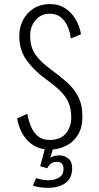

<svg xmlns="http://www.w3.org/2000/svg" viewBox="-20 -726 490 946"><path d="M218 199.5Q198.5 199.5 179 197Q159.5 194.5 142 188.5L158 151.5Q189.5 162 220 162Q250 162 271.5 148.5Q293 135 293 106.5Q293 71.5 260 71.5Q242.5 71.5 230.8 80.5Q219 89.5 213 103L178 93L200.5 9.5Q159 3.5 130.8 -19.8Q102.5 -43 86.2 -75.5Q70 -108 64.5 -142.5L114.5 -165.5Q120 -134 132 -104.2Q144 -74.5 166.2 -55.5Q188.5 -36.5 224.5 -36.5Q278.5 -36.5 304.8 -68.8Q331 -101 331 -146.5Q331 -189.5 317.8 -220.2Q304.5 -251 277 -278Q249.5 -305 206 -336Q147.5 -378.5 111.2 -428.8Q75 -479 75 -548.5Q75 -593 94.2 -628.8Q113.5 -664.5 147.2 -685.2Q181 -706 225 -706Q271.5 -706 303.8 -683.5Q336 -661 355 -626.8Q374 -592.5 379 -557L329 -536.5Q325.5 -565.5 314 -593.5Q302.5 -621.5 281 -640Q259.5 -658.5 224.5 -658.5Q182.5 -658.5 155.5 -627.2Q128.5 -596 128.5 -550.5Q128.5 -495.5 153.5 -458.5Q178.5 -421.5 233.5 -381.5Q275 -351.5 309.5 -321Q344 -290.5 365 -250.2Q386 -210 386 -150.5Q386 -99 365.5 -64.2Q345 -29.5 311.8 -11Q278.5 7.5 240 10.5L228 51.5Q247 39.5 274 39.5Q296 39.5 315.8 54.2Q335.5 69 335.5 103Q335.5 138.5 318.8 159.8Q302 181 275.2 190.2Q248.5 199.5 218 199.5Z"/></svg>

Font: Trispace Condensed ExtraLight
Style: Regular
Weight: 200
Width: 3
Designer: Tyler Finck
Foundry: Etcetera Type Company
Version: Version 1.210; ttfautohint (v1.8.3)